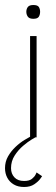

<svg xmlns="http://www.w3.org/2000/svg" viewBox="-65 -548 223 766"><path d="M55 0V-404H81V0ZM68 -473Q52 -473 46 -481.5Q40 -490 40 -501Q40 -512 46 -520Q52 -528 68 -528Q85 -528 90 -520Q95 -512 95 -501Q95 -490 90 -481.5Q85 -473 68 -473ZM31 198Q7 198 -10 188Q-27 178 -36 161Q-45 144 -45 123Q-45 97 -33 76Q-21 55 -3 38Q15 21 33.5 10Q52 -1 64 -7Q76 -13 76 -13V0Q76 0 61.5 8.5Q47 17 27.5 33.5Q8 50 -6.5 72.5Q-21 95 -21 123Q-21 145 -7.5 159.5Q6 174 31 174Q52 174 62.5 165.5Q73 157 77 148.5Q81 140 81 140L103 155Q103 155 95.5 165.5Q88 176 72 187Q56 198 31 198Z"/></svg>

Font: Darker Grotesque Light
Style: Regular
Weight: 300
Designer: Gabriel Lam
Foundry: TypeRant
Version: Version 1.000;gftools[0.9.28]